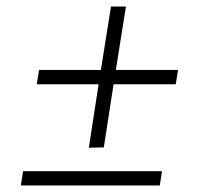

<svg xmlns="http://www.w3.org/2000/svg" viewBox="-20 -627 633 590"><path d="M253 -173 283 -368H93L100 -412H290L321 -607H367L336 -412H527L520 -368H329L299 -174ZM44 -57 51 -101H478L471 -57Z"/></svg>

Font: Sora ExtraLight
Style: Italic
Weight: 200
Designer: Jonathan Barnbrook, Juli√°n Moncada
Version: Version 1.000